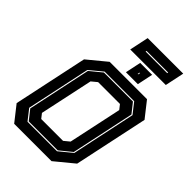

<svg xmlns="http://www.w3.org/2000/svg" viewBox="-277 -1091 1207 1207"><g transform="rotate(45 326.5 -487.0)"><path d="M86 0 5 -103 110 -597 235 -700H567L648 -597L543 -103L418 0ZM185 -141.5H379L416 -172L492 -528L468 -558.5H274L237 -528L161 -172ZM136 -68.5H398.5L483 -138L573.5 -564.5L519 -634H256L172 -564.5L81.5 -138ZM140 -75.5 89 -140 178.5 -562.5 257 -627H515L566 -562.5L476.5 -140L397.5 -75.5ZM353.5 -726 375.5 -831H481.5L459.5 -726ZM413 -771H417.5L420.5 -785H416ZM271.5 -846.5 298.5 -974.5H614.5L587.5 -846.5ZM349 -905.5H541L542.5 -912.5H350.5Z"/></g></svg>

Font: Tourney ExtraBold
Style: Italic
Weight: 800
Italic angle: -12°
Version: Version 1.015